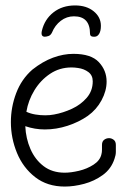

<svg xmlns="http://www.w3.org/2000/svg" viewBox="-20 -677 474 706"><path d="M256 -657Q298 -657 324.5 -635.5Q351 -614 351 -582Q351 -563 344.5 -552.5Q338 -542 328 -542H324Q311 -542 311 -553Q311 -617 252 -617Q225 -617 203.5 -600.5Q182 -584 171 -557Q166 -547 158 -544.5Q150 -542 145 -542Q129 -542 134 -564Q144 -606 176.5 -631.5Q209 -657 256 -657ZM218 9Q154 9 109.5 -25.5Q65 -60 42.5 -114.5Q20 -169 20 -228Q20 -283 39.5 -334.5Q59 -386 99 -421Q137 -451 175 -465Q213 -479 250 -479Q315 -479 343.5 -448.5Q372 -418 372 -377Q372 -343 353.5 -308.5Q335 -274 303 -251Q270 -228 228.5 -214.5Q187 -201 145 -201Q108 -201 73 -213Q75 -168 92 -129Q109 -90 140.5 -66Q172 -42 218 -42Q241 -42 270.5 -49Q300 -56 324 -71.5Q348 -87 353 -110Q355 -117 355 -127Q355 -137 355 -144Q355 -157 363 -163Q371 -169 381 -169Q390 -169 398 -163Q406 -157 406 -144Q406 -130 406 -118.5Q406 -107 401 -93Q389 -56 358 -33.5Q327 -11 289.5 -1Q252 9 218 9ZM146 -253Q164 -253 179 -256Q212 -262 244.5 -277Q277 -292 299 -317.5Q321 -343 321 -378Q321 -400 305 -412Q289 -424 267 -427Q261 -428 255 -428.5Q249 -429 243 -429Q199 -429 164 -405.5Q129 -382 106.5 -345Q84 -308 77 -266Q92 -259 110 -256Q128 -253 146 -253Z"/></svg>

Font: Twinkle Star
Style: Regular
Weight: 400
Designer: Robert E. Leuschke
Foundry: Robert E. Leuschke
Version: Version 2.010; ttfautohint (v1.8.3)